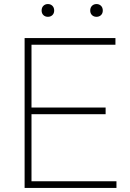

<svg xmlns="http://www.w3.org/2000/svg" viewBox="-20 -928 640 948"><path d="M101.5 0V-740H550V-707H135.5V-397H501.5V-364H135.5V-33H555V0ZM456.5 -845Q443 -845 434.2 -853.5Q425.5 -862 425.5 -876Q425.5 -890.5 434.2 -899.2Q443 -908 456.5 -908Q470 -908 478.8 -899.2Q487.5 -890.5 487.5 -876Q487.5 -862 478.8 -853.5Q470 -845 456.5 -845ZM216.5 -845Q203 -845 194.2 -853.5Q185.5 -862 185.5 -876Q185.5 -890.5 194.2 -899.2Q203 -908 216.5 -908Q230 -908 238.8 -899.2Q247.5 -890.5 247.5 -876Q247.5 -862 238.8 -853.5Q230 -845 216.5 -845Z"/></svg>

Font: Encode Sans SmExp Th
Style: Regular
Weight: 100
Width: 6
Designer: Multiple Designers
Foundry: Impallari Type
Version: Version 3.002; ttfautohint (v1.8.3) -l 8 -r 50 -G 200 -x 14 